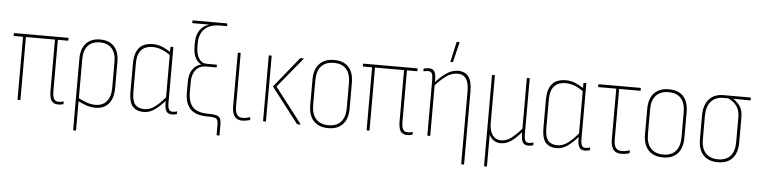

<svg xmlns="http://www.w3.org/2000/svg" viewBox="-50 -950 5482 1389"><g transform="rotate(5 2691.0 -255.0)"><path d="M383 8Q352 8 336.5 -13.5Q321 -35 321 -87V-458H110V-4Q110 0 106 0H92Q89 0 89 -4V-458H25Q21 -458 21 -462V-475Q21 -479 25 -479H415Q418 -479 418 -475V-462Q418 -458 415 -458H342V-87Q342 -47 352.5 -29.5Q363 -12 384 -12Q393 -12 402 -13Q411 -14 419 -17Q423 -19 423 -15V-1Q423 2 420 3Q413 5 403.5 6.5Q394 8 383 8Z M513 185Q509 185 509 181V-337Q509 -409 545.5 -448Q582 -487 647 -487Q713 -487 749 -448Q785 -409 785 -337V-146Q785 -71 750.5 -31.5Q716 8 655 8Q623 8 589.5 -3Q556 -14 521 -33V-55Q555 -37 588 -25Q621 -13 654 -13Q705 -13 734.5 -47.5Q764 -82 764 -146V-335Q764 -398 733.5 -432Q703 -466 647 -466Q591 -466 560.5 -432Q530 -398 530 -335V181Q530 185 527 185Z M1005 8Q953 8 925.5 -23Q898 -54 898 -127V-333Q898 -391 915 -425Q932 -459 961.5 -473Q991 -487 1029 -487Q1069 -487 1102.5 -472Q1136 -457 1164 -438L1163 -415Q1127 -442 1094 -454Q1061 -466 1030 -466Q999 -466 974 -454.5Q949 -443 934 -414.5Q919 -386 919 -334V-129Q919 -65 941.5 -39Q964 -13 1009 -13Q1049 -13 1086 -41Q1123 -69 1163 -118V-92Q1123 -46 1085.5 -19Q1048 8 1005 8ZM1210 8Q1182 8 1170 -11Q1158 -30 1158 -70V-95V-103V-425V-433V-475Q1158 -479 1162 -479H1176Q1179 -479 1179 -475V-74Q1179 -42 1186.5 -27Q1194 -12 1213 -12Q1221 -12 1229 -13Q1237 -14 1244 -17Q1247 -19 1247 -15V-1Q1247 2 1244 3Q1237 5 1228 6.5Q1219 8 1210 8Z M1549 130Q1546 130 1546 126V57Q1546 20 1533 10Q1520 0 1475 0H1467Q1384 0 1344.5 -39.5Q1305 -79 1305 -158V-239Q1305 -293 1328.5 -327.5Q1352 -362 1390 -370V-371Q1362 -385 1346.5 -416Q1331 -447 1331 -502V-522Q1331 -577 1354.5 -613Q1378 -649 1421 -662V-663Q1407 -663 1394 -663Q1381 -663 1366 -663H1303Q1300 -663 1300 -666V-679Q1300 -683 1303 -683H1549Q1553 -683 1553 -679V-666Q1553 -663 1549 -663H1502Q1428 -663 1390 -625.5Q1352 -588 1352 -522V-502Q1352 -443 1373 -411Q1394 -379 1429 -379H1500Q1502 -379 1503 -378.5Q1504 -378 1504 -375V-363Q1504 -361 1503 -360Q1502 -359 1500 -359H1426Q1380 -359 1353 -326Q1326 -293 1326 -238V-166Q1326 -90 1360.5 -55Q1395 -20 1471 -20Q1511 -20 1531.5 -14.5Q1552 -9 1559.5 6.5Q1567 22 1567 52V126Q1567 130 1563 130Z M1720 8Q1697 8 1680.5 -2.5Q1664 -13 1655.5 -35Q1647 -57 1647 -93V-475Q1647 -479 1651 -479H1665Q1668 -479 1668 -475V-94Q1668 -47 1682.5 -29.5Q1697 -12 1722 -12Q1736 -12 1749.5 -14.5Q1763 -17 1774 -21Q1778 -22 1778 -18V-4Q1778 -1 1774 0Q1766 2 1751.5 5Q1737 8 1720 8Z M2122 0Q2120 0 2118 -2L1924 -254Q1921 -257 1924 -261L2099 -477Q2102 -479 2104 -479H2122Q2128 -479 2124 -474L1947 -259L2143 -5Q2144 -3 2143.5 -1.5Q2143 0 2141 0ZM1876 0Q1872 0 1872 -4V-475Q1872 -479 1876 -479H1890Q1893 -479 1893 -475V-4Q1893 0 1890 0Z M2346 8Q2277 8 2239.5 -32Q2202 -72 2202 -147V-332Q2202 -407 2240 -447Q2278 -487 2346 -487Q2415 -487 2451.5 -447.5Q2488 -408 2488 -332V-147Q2488 -72 2451 -32Q2414 8 2346 8ZM2346 -13Q2405 -13 2436 -48Q2467 -83 2467 -149V-330Q2467 -397 2436 -431.5Q2405 -466 2346 -466Q2287 -466 2255 -431.5Q2223 -397 2223 -330V-149Q2223 -83 2255 -48Q2287 -13 2346 -13Z M2918 8Q2887 8 2871.5 -13.5Q2856 -35 2856 -87V-458H2645V-4Q2645 0 2641 0H2627Q2624 0 2624 -4V-458H2560Q2556 -458 2556 -462V-475Q2556 -479 2560 -479H2950Q2953 -479 2953 -475V-462Q2953 -458 2950 -458H2877V-87Q2877 -47 2887.5 -29.5Q2898 -12 2919 -12Q2928 -12 2937 -13Q2946 -14 2954 -17Q2958 -19 2958 -15V-1Q2958 2 2955 3Q2948 5 2938.5 6.5Q2929 8 2918 8Z M3331 185Q3327 185 3327 181V-344Q3327 -407 3306.5 -436.5Q3286 -466 3244 -466Q3201 -466 3160.5 -436.5Q3120 -407 3082 -363V-387Q3122 -432 3162.5 -459.5Q3203 -487 3247 -487Q3296 -487 3322 -454Q3348 -421 3348 -346V181Q3348 185 3345 185ZM3069 0Q3065 0 3065 -4V-405Q3065 -437 3058 -451.5Q3051 -466 3031 -466Q3024 -466 3016 -465Q3008 -464 3000 -462Q2996 -461 2996 -464V-477Q2996 -481 2999 -482Q3006 -484 3015.5 -485.5Q3025 -487 3034 -487Q3062 -487 3074 -469Q3086 -451 3086 -411V-384V-375V-4Q3086 0 3083 0ZM3187 -546Q3184 -546 3185 -550L3217 -692Q3218 -694 3219 -694.5Q3220 -695 3221 -695H3235Q3239 -695 3238 -690L3204 -549Q3203 -546 3200 -546Z M3497 185Q3493 185 3493 181V-475Q3493 -479 3497 -479H3511Q3514 -479 3514 -475V-134Q3514 -76 3536.5 -44.5Q3559 -13 3599 -13Q3639 -13 3674.5 -41Q3710 -69 3746 -110V-475Q3746 -479 3749 -479H3763Q3767 -479 3767 -475V-74Q3767 -42 3774 -27Q3781 -12 3801 -12Q3809 -12 3816.5 -13.5Q3824 -15 3832 -17Q3835 -19 3835 -15V-1Q3835 2 3833 3Q3826 5 3816.5 6.5Q3807 8 3799 8Q3772 8 3759 -10Q3746 -28 3746 -83V-85Q3710 -42 3674 -17Q3638 8 3598 8Q3568 8 3546.5 -7Q3525 -22 3514 -48V181Q3514 185 3511 185Z M4004 8Q3952 8 3924.5 -23Q3897 -54 3897 -127V-333Q3897 -391 3914 -425Q3931 -459 3960.5 -473Q3990 -487 4028 -487Q4068 -487 4101.5 -472Q4135 -457 4163 -438L4162 -415Q4126 -442 4093 -454Q4060 -466 4029 -466Q3998 -466 3973 -454.5Q3948 -443 3933 -414.5Q3918 -386 3918 -334V-129Q3918 -65 3940.5 -39Q3963 -13 4008 -13Q4048 -13 4085 -41Q4122 -69 4162 -118V-92Q4122 -46 4084.5 -19Q4047 8 4004 8ZM4209 8Q4181 8 4169 -11Q4157 -30 4157 -70V-95V-103V-425V-433V-475Q4157 -479 4161 -479H4175Q4178 -479 4178 -475V-74Q4178 -42 4185.5 -27Q4193 -12 4212 -12Q4220 -12 4228 -13Q4236 -14 4243 -17Q4246 -19 4246 -15V-1Q4246 2 4243 3Q4236 5 4227 6.5Q4218 8 4209 8Z M4473 8Q4447 8 4430.5 -2.5Q4414 -13 4405.5 -35Q4397 -57 4397 -94V-458H4268Q4265 -458 4265 -462V-475Q4265 -479 4268 -479H4571Q4574 -479 4574 -475V-462Q4574 -458 4571 -458H4418V-94Q4418 -48 4432.5 -30Q4447 -12 4474 -12Q4489 -12 4503.5 -14.5Q4518 -17 4529 -21Q4534 -23 4534 -19V-4Q4534 -1 4529 0Q4521 3 4505.5 5.5Q4490 8 4473 8Z M4777 8Q4708 8 4670.5 -32Q4633 -72 4633 -147V-332Q4633 -407 4671 -447Q4709 -487 4777 -487Q4846 -487 4882.5 -447.5Q4919 -408 4919 -332V-147Q4919 -72 4882 -32Q4845 8 4777 8ZM4777 -13Q4836 -13 4867 -48Q4898 -83 4898 -149V-330Q4898 -397 4867 -431.5Q4836 -466 4777 -466Q4718 -466 4686 -431.5Q4654 -397 4654 -330V-149Q4654 -83 4686 -48Q4718 -13 4777 -13Z M5175 8Q5106 8 5069 -32Q5032 -72 5032 -147V-320Q5032 -394 5069 -436.5Q5106 -479 5174 -479H5369Q5373 -479 5373 -475V-462Q5373 -461 5372 -459.5Q5371 -458 5369 -458L5247 -459V-458Q5273 -442 5295 -413Q5317 -384 5317 -326V-147Q5317 -72 5280.5 -32Q5244 8 5175 8ZM5175 -13Q5233 -13 5264 -47.5Q5295 -82 5295 -148V-324Q5295 -366 5282.5 -392Q5270 -418 5250 -434Q5230 -450 5210 -459H5174Q5117 -459 5085 -422Q5053 -385 5053 -317V-148Q5053 -82 5084.5 -47.5Q5116 -13 5175 -13Z"/></g></svg>

Font: Sofia Sans Condensed Thin
Style: Regular
Weight: 250
Version: Version 4.100